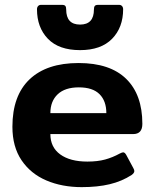

<svg xmlns="http://www.w3.org/2000/svg" viewBox="-20 -754 636 789"><path d="M132 -716Q132 -724 136.5 -729Q141 -734 148 -734H235Q245 -734 248.5 -729.5Q252 -725 252 -715Q252 -653 309 -653Q366 -653 366 -715Q366 -725 369.5 -729.5Q373 -734 383 -734H470Q477 -734 481.5 -729Q486 -724 486 -716Q486 -641 440.5 -594.5Q395 -548 309 -548Q222 -548 177 -594.5Q132 -641 132 -716ZM31 -233Q31 -361 101.5 -428Q172 -495 303 -495Q432 -495 498.5 -430Q565 -365 565 -245Q565 -203 527 -203H187Q187 -149 227.5 -119.5Q268 -90 339 -90Q381 -90 412 -98.5Q443 -107 472 -123Q482 -128 486 -128Q493 -128 499 -117L528 -63Q532 -56 532 -51Q532 -43 521 -35Q481 -9 431 3Q381 15 316 15Q235 15 170.5 -12.5Q106 -40 68.5 -95.5Q31 -151 31 -233ZM417 -289Q417 -339 389 -367Q361 -395 304 -395Q247 -395 217 -366.5Q187 -338 187 -289Z"/></svg>

Font: Mitr Medium
Style: Regular
Weight: 500
Designer: Thanarat Vachiruckul
Foundry: Cadson Demak
Version: Version 1.002